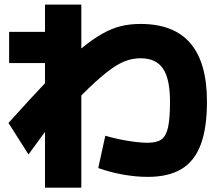

<svg xmlns="http://www.w3.org/2000/svg" viewBox="-20 -781 978 852"><path d="M416 -35.2 447.3 -178.7Q495.1 -164.6 547.4 -156Q599.6 -147.5 635.7 -147.5Q676.3 -147.5 696.8 -162.6Q717.3 -177.7 725.8 -216.3Q734.4 -254.9 734.4 -330.1Q734.4 -431.2 703.1 -476.8Q671.9 -522.5 603.5 -522.5Q566.9 -522.5 531.7 -508.3Q496.6 -494.1 451.4 -458.5Q406.2 -422.9 340.8 -357.4V51.8H179.7V-195.8Q141.1 -143.6 106.4 -95.7L17.6 -235.4Q124.5 -354 179.7 -411.6V-501H20.5V-639.6H179.7V-760.7H340.8V-565.9Q391.1 -607.4 433.8 -631.3Q476.6 -655.3 516.8 -665Q557.1 -674.8 603.5 -674.8Q752 -674.8 825.2 -588.6Q898.4 -502.4 898.4 -330.1Q898.4 -212.9 870.8 -139.4Q843.3 -65.9 785.4 -31Q727.5 3.9 635.7 3.9Q584.5 3.9 528.3 -5.9Q472.2 -15.6 416 -35.2Z"/></svg>

Font: Pretendard JP Black
Style: Regular
Weight: 900
Designer: Base glyphs from Inter by Rasmus Andersson; Hangeul glyphs from Noto Sans CJK(Source Han Sans) by Jang Soo-young and Kan
Foundry: Kil Hyung-jin
Version: Version 1.309